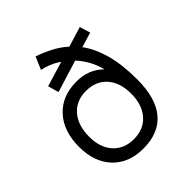

<svg xmlns="http://www.w3.org/2000/svg" viewBox="-202 -859 1004 1004"><g transform="rotate(-45 300.0 -357.0)"><path d="M281 13Q174 13 111.5 -53Q49 -119 49 -231Q49 -347 111.5 -415Q174 -483 281 -483Q372 -483 430 -424Q419 -468 399 -503Q379 -538 354 -565L176 -510L159 -570L298 -612Q272 -630 245 -641Q218 -652 193 -657L223 -727Q269 -711 310 -689.5Q351 -668 384 -638L495 -672L513 -613L430 -588Q470 -534 492 -455.5Q514 -377 514 -265Q514 -128 455 -57.5Q396 13 281 13ZM281 -57Q354 -57 396.5 -105.5Q439 -154 439 -236Q439 -318 396.5 -365.5Q354 -413 281 -413Q209 -413 166.5 -364Q124 -315 124 -231Q124 -151 166.5 -104Q209 -57 281 -57Z"/></g></svg>

Font: Orbit
Style: Regular
Weight: 400
Designer: Sooun Cho
Foundry: JAMO
Version: Version 1.000; ttfautohint (v1.8.4.7-5d5b);gftools[0.9.29]